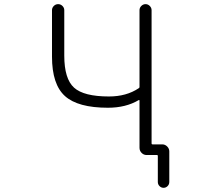

<svg xmlns="http://www.w3.org/2000/svg" viewBox="-20 -774 1040 932"><path d="M292 -503.9Q292 -391.6 339.4 -348.6Q386.7 -305.7 508.8 -305.7Q593.8 -305.7 653.3 -345.7Q657.2 -347.7 657.2 -351.6V-724.6Q657.2 -736.3 666 -745.1Q674.8 -753.9 686.5 -753.9Q698.2 -753.9 707 -745.1Q715.8 -736.3 715.8 -724.6V-78.1Q715.8 -73.2 720.7 -73.2H767.6Q781.2 -73.2 791.5 -63Q801.8 -52.7 801.8 -39.1V109.4Q801.8 121.1 793.5 129.4Q785.2 137.7 773.9 137.7Q762.7 137.7 754.4 129.4Q746.1 121.1 746.1 109.4V-17.6Q746.1 -21.5 742.2 -21.5H710.9H692.4H691.4Q677.7 -21.5 667.5 -31.7Q657.2 -42 657.2 -56.6V-285.2Q657.2 -290 653.3 -288.1Q590.8 -251 503.9 -251Q358.4 -251 295.4 -307.6Q232.4 -364.3 232.4 -499V-724.6Q232.4 -736.3 241.2 -745.1Q250 -753.9 262.2 -753.9Q274.4 -753.9 283.2 -745.1Q292 -736.3 292 -724.6Z"/></svg>

Font: Rounded-L Mgen+ 1m light
Style: Regular
Weight: 200
Designer: [Source Han Sans]
Ryoko NISHIZUKA  (kana & ideographs); Paul D. Hunt (Latin, Greek & Cyrillic); Wenlong ZHANG  (bopomofo
Version: Version 1.059.20150602